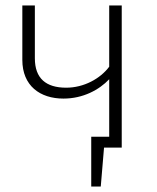

<svg xmlns="http://www.w3.org/2000/svg" viewBox="-20 -542 576 705"><path d="M381 -522V-297C348 -253 288 -220 223 -220C149 -220 108 -254 108 -328V-522H62V-322C62 -227 127 -180 213 -180C285 -180 344 -212 381 -251V-40H315V143H350L362 0H427V-522Z"/></svg>

Font: Fira Sans ExtraLight
Style: Regular
Weight: 200
Designer: bBox Type GmbH & Carrois Corporate GbR & Edenspiekermann AG
Foundry: bBox Type GmbH & Carrois Corporate GbR & Edenspiekermann AG
Version: Version 4.300;PS 004.300;hotconv 1.0.88;makeotf.lib2.5.64775